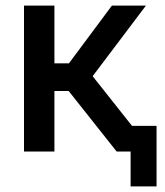

<svg xmlns="http://www.w3.org/2000/svg" viewBox="-20 -543 593 688"><path d="M66 0V-523H175V-316H227L381 -523H503L312 -270L453 -92H541V125H448V0H398L226 -217H175V0Z"/></svg>

Font: Raleway SemiBold
Style: Regular
Weight: 600
Designer: Matt McInerney, Pablo Impallari, Rodrigo Fuenzalida
Foundry: Matt McInerney, Pablo Impallari, Rodrigo Fuenzalida
Version: Version 4.026